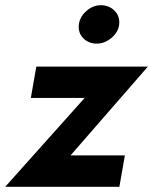

<svg xmlns="http://www.w3.org/2000/svg" viewBox="-36 -715 586 735"><path d="M266 -622Q262 -591 281.5 -570Q301 -549 332 -548Q362 -547 389 -568.5Q416 -590 420 -620Q424 -651 404 -672.5Q384 -694 352 -695Q322 -696 296 -674Q270 -652 266 -622ZM288 -340 -16 0H421L442 -120H234L530 -460H103L82 -340Z"/></svg>

Font: Jost* 600 Semi Italic
Style: Italic
Weight: 600
Italic angle: -10°
Version: Version 3.200; ttfautohint (v0.97) -l 8 -r 50 -G 200 -x 14 -